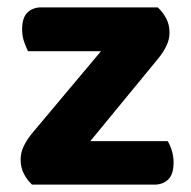

<svg xmlns="http://www.w3.org/2000/svg" viewBox="-20 -501 519 521"><path d="M67 0Q53 -13 44.5 -30Q36 -47 36 -68Q36 -87 44.5 -104.5Q53 -122 66 -138L254 -362H56Q51 -372 45.5 -387.5Q40 -403 40 -421Q40 -453 54.5 -467Q69 -481 92 -481H408Q422 -468 431 -451Q440 -434 440 -412Q440 -394 431.5 -376.5Q423 -359 410 -343L225 -118H435Q441 -109 446 -93Q451 -77 451 -60Q451 -28 436.5 -14Q422 0 399 0H67Z"/></svg>

Font: Baloo Tammudu 2
Style: Bold
Weight: 700
Designer: Maithili Shingre, Omkar Shende and Ek Type
Foundry: Ek Type
Version: Version 1.640;hotconv 1.0.111;makeotfexe 2.5.65597; ttfautoh